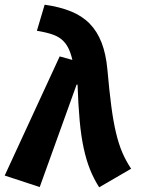

<svg xmlns="http://www.w3.org/2000/svg" viewBox="-52 -780 600 817"><path d="M-32 -33 202 -540 256 -525Q249 -555 238.5 -576Q228 -597 211 -611.5Q194 -626 168 -634.5Q142 -643 105 -649L138 -760Q202 -751 250 -731.5Q298 -712 330 -679Q362 -646 380.5 -598Q399 -550 405 -484Q413 -394 421.5 -329Q430 -264 441.5 -215.5Q453 -167 468.5 -131Q484 -95 506 -62L370 17Q347 -19 331 -59Q315 -99 304 -150Q293 -201 287 -266.5Q281 -332 278 -420H274L117 16Z"/></svg>

Font: Szlgxwxxxixliatcpuztgldltzi
Style: Regular
Weight: 700
Italic angle: -8°
Designer: Carrois Corporate & Edenspiekermann
Foundry: Carrois Corporate GbR & Edenspiekermann AG
Version: Version 2.001